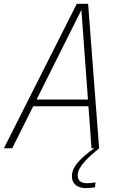

<svg xmlns="http://www.w3.org/2000/svg" viewBox="-25 -760 636 984"><path d="M-5 0 368.5 -740.5H426.5L483 0H444L392 -711H393L37.5 0ZM129 -215.5 135.5 -250H451L444.5 -215.5ZM464.5 174.5 462 200Q452.5 201.5 439.8 202.8Q427 204 415 204Q394.5 204 378.2 197.2Q362 190.5 352.8 176.8Q343.5 163 343.5 142Q343.5 114.5 361.8 88.5Q380 62.5 406.5 39.8Q433 17 457.5 0H483Q466.5 13.5 447.5 30.2Q428.5 47 411.5 65.2Q394.5 83.5 383.8 102.2Q373 121 373 138Q373 159 385.5 169Q398 179 421 179Q431.5 179 443.8 177.8Q456 176.5 464.5 174.5Z"/></svg>

Font: Epilogue ExtraLight
Style: Italic
Weight: 250
Italic angle: -12°
Designer: Tyler Finck
Foundry: Etcetera Type Co
Version: Version 2.112